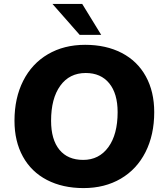

<svg xmlns="http://www.w3.org/2000/svg" viewBox="-20 -951 845 981"><path d="M54 -334Q54 -450 98.5 -538Q143 -626 225 -674Q307 -722 415 -722Q522 -722 602 -680.5Q682 -639 725 -561Q768 -483 768 -378Q768 -262 723.5 -174Q679 -86 597 -38Q515 10 407 10Q300 10 220 -31.5Q140 -73 97 -151Q54 -229 54 -334ZM581 -378Q581 -473 538 -525.5Q495 -578 418 -578Q335 -578 288 -513Q241 -448 241 -334Q241 -238 283.5 -186Q326 -134 405 -134Q486 -134 533.5 -199Q581 -264 581 -378ZM248 -931H400L497 -773H387Z"/></svg>

Font: Muli Black
Style: Italic
Weight: 900
Italic angle: -4.541°
Designer: Vernon Adams
Foundry: Vernon Adams
Version: Version 2.001